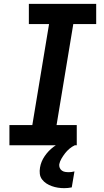

<svg xmlns="http://www.w3.org/2000/svg" viewBox="-20 -755 540 998"><path d="M29 0V-105H148L235 -630H130V-735H480V-630H361L274 -105H379V0ZM314 223Q297 223 281 220.5Q265 218 249.5 212.5Q234 207 221 198.5Q208 190 198.5 177.5Q189 165 187 149Q185 133 188 116Q193 85 212 57Q231 29 257.5 9Q284 -11 314.5 -23.5Q345 -36 375 -40L369 0Q354 7 341 18Q328 29 318 42Q308 55 299.5 69.5Q291 84 288 99Q287 109 290.5 117.5Q294 126 301.5 131.5Q309 137 318.5 138.5Q328 140 338 140Q345 140 352 139Q359 138 367 136L353 219Q343 221 333.5 222Q324 223 314 223Z"/></svg>

Font: Iosevka Term Curly XBd Obl
Style: Regular
Weight: 800
Italic angle: -9°
Designer: Belleve Invis
Foundry: Belleve Invis
Version: Version 32.3.0